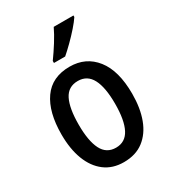

<svg xmlns="http://www.w3.org/2000/svg" viewBox="-188 -867 878 978"><g transform="rotate(-30 251.5 -378.0)"><path d="M460 -271Q460 -187 436.5 -124Q413 -61 366.5 -25.5Q320 10 250 10Q184 10 138 -25Q92 -60 68 -123Q44 -186 44 -271Q44 -402 96 -476Q148 -550 252 -550Q347 -550 403.5 -478.5Q460 -407 460 -271ZM145 -270Q145 -175 170.5 -124.5Q196 -74 252 -74Q307 -74 333 -124Q359 -174 359 -271Q359 -367 333 -416.5Q307 -466 252 -466Q195 -466 170 -416.5Q145 -367 145 -270ZM400 -757Q387 -737 362 -708.5Q337 -680 309 -652.5Q281 -625 259 -606H193V-618Q219 -654 243.5 -693Q268 -732 284 -766H400Z"/></g></svg>

Font: Noto Sans Condensed Medium
Style: Regular
Weight: 500
Width: 3
Designer: Monotype Design Team
Foundry: Monotype Imaging Inc.
Version: Version 2.013; ttfautohint (v1.8.4.7-5d5b)